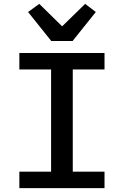

<svg xmlns="http://www.w3.org/2000/svg" viewBox="-20 -972 640 992"><path d="M520 0V-85H356V-613H520V-698H80V-613H244V-85H80V0ZM355 -760 475 -910 420 -952 301 -836 183 -952 125 -910 245 -760Z"/></svg>

Font: IBM Plex Mono Medm
Style: Regular
Weight: 500
Monospace: yes
Designer: Mike Abbink, Paul van der Laan, Pieter van Rosmalen
Foundry: Bold Monday
Version: Version 2.004